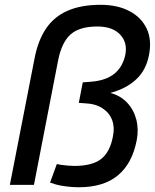

<svg xmlns="http://www.w3.org/2000/svg" viewBox="-20 -780 653 810"><path d="M191.2 -9.7 219.7 -87.8 237.1 -84.6Q253.1 -82.3 267.9 -81.2Q282.8 -80 292.9 -80Q369.5 -80 406.9 -109.5Q444.2 -138.9 456.4 -204.5Q464.4 -242.6 453.1 -273.2Q441.8 -303.9 412.6 -323.1Q383.5 -342.3 337.6 -344.3L312.4 -346L329.1 -432.5L361 -435Q424.9 -439.4 461.4 -468.1Q497.8 -496.8 508.9 -550Q518.5 -601 486.4 -634.6Q454.2 -668.2 391.1 -668.2Q315.7 -668.2 278.3 -635.3Q240.9 -602.5 225.5 -527L123.2 0H21.6L125.9 -534.2Q140.6 -610 174.4 -659.8Q208.2 -709.7 265.2 -734.7Q322.3 -759.7 404.2 -759.7Q475.6 -759.7 525.8 -733.3Q576.1 -707 598.7 -659.6Q621.2 -612.2 608.5 -547.5Q596.5 -484.3 554.6 -445.2Q512.7 -406.1 447 -388.5V-387.5Q488.7 -376.3 516.6 -346.6Q544.4 -316.9 555.1 -275.4Q565.7 -233.8 556.7 -187.8Q537.7 -90.2 477.4 -40.1Q417.1 10 311.7 10Q287.3 10 260.4 6.6Q233.5 3.3 216.8 -1.5Z"/></svg>

Font: REM Medium
Style: Italic
Weight: 500
Italic angle: -11°
Designer: Octavio Pardo
Foundry: Ashler Design
Version: Version 1.005;gftools[0.9.28]